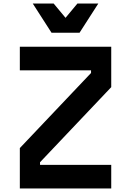

<svg xmlns="http://www.w3.org/2000/svg" viewBox="-20 -1064 740 1084"><path d="M92 0V-228L494 -652V-667H92V-800H608V-572L206 -148V-133H608V0ZM535 -1044 429 -879H271L165 -1044H283L391 -914H309L417 -1044Z"/></svg>

Font: Martian Mono SemiExpanded SemiBold
Style: Regular
Weight: 600
Monospace: yes
Version: Version 0.930